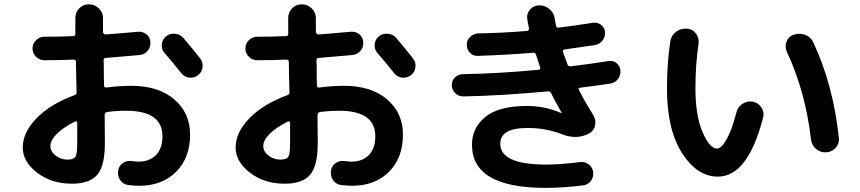

<svg xmlns="http://www.w3.org/2000/svg" viewBox="-20 -823 4040 902"><path d="M332 -252Q279.3 -225.6 248 -195.3Q216.8 -165 216.8 -136.7Q216.8 -111.3 241.2 -92.3Q265.6 -73.2 296.9 -73.2Q326.2 -73.2 334.5 -86.4Q342.8 -99.6 342.8 -150.4V-245.1Q342.8 -255.9 332 -252ZM317.4 40Q221.7 40 154.3 -11.7Q86.9 -63.5 86.9 -129.9Q86.9 -201.2 152.3 -268.1Q217.8 -335 330.1 -376Q339.8 -378.9 339.8 -389.6Q339.8 -401.4 338.9 -427.7Q337.9 -454.1 337.9 -465.8Q337.9 -476.6 337.4 -499Q336.9 -521.5 336.9 -532.2Q336.9 -543 325.2 -543Q257.8 -540 188.5 -540Q166 -540 149.4 -556.2Q132.8 -572.3 132.8 -595.2Q132.8 -618.2 149.4 -634.3Q166 -650.4 188.5 -650.4Q256.8 -650.4 323.2 -653.3Q334 -653.3 334 -664.1V-738.3Q334 -765.6 352.5 -784.2Q371.1 -802.7 397.9 -802.7Q424.8 -802.7 444.3 -783.7Q463.9 -764.6 463.9 -738.3V-672.9Q463.9 -668 467.8 -664.6Q471.7 -661.1 475.6 -661.1Q520.5 -664.1 627.9 -673.8Q651.4 -675.8 668.5 -661.6Q685.5 -647.5 686.5 -625Q688.5 -601.6 673.3 -584Q658.2 -566.4 635.7 -564.5Q578.1 -559.6 476.6 -550.8Q466.8 -550.8 466.8 -540Q467.8 -528.3 467.8 -503.4Q467.8 -478.5 467.8 -466.8Q467.8 -460 468.3 -443.8Q468.8 -427.7 468.8 -420.9Q468.8 -410.2 481.4 -412.1Q540 -419.9 596.7 -419.9Q723.6 -419.9 798.3 -356.4Q873 -293 873 -190.4Q873 -82 807.6 -16.1Q742.2 49.8 632.8 49.8Q614.3 49.8 580.1 45.9Q556.6 42 543.9 22Q531.2 2 535.2 -22.5Q539.1 -44.9 557.1 -57.1Q575.2 -69.3 597.7 -66.4Q601.6 -66.4 613.3 -64.9Q625 -63.5 629.9 -63.5Q682.6 -63.5 712.9 -94.7Q743.2 -126 743.2 -182.6Q743.2 -302.7 573.2 -302.7Q526.4 -302.7 484.4 -296.9Q472.7 -294.9 471.7 -284.2Q472.7 -240.2 472.7 -150.4Q472.7 -43.9 437 -2Q401.4 40 317.4 40ZM841.8 -644.5Q892.6 -584 920.9 -547.9Q934.6 -529.3 931.6 -506.3Q928.7 -483.4 909.7 -469.2Q890.6 -455.1 867.2 -458.5Q843.8 -461.9 830.1 -481.4Q796.9 -523.4 752.9 -574.2Q738.3 -590.8 740.2 -614.3Q742.2 -637.7 759.8 -652.3Q778.3 -667 802.2 -664.6Q826.2 -662.1 841.8 -644.5Z M1332 -252Q1279.3 -225.6 1248 -195.3Q1216.8 -165 1216.8 -136.7Q1216.8 -111.3 1241.2 -92.3Q1265.6 -73.2 1296.9 -73.2Q1326.2 -73.2 1334.5 -86.4Q1342.8 -99.6 1342.8 -150.4V-245.1Q1342.8 -255.9 1332 -252ZM1317.4 40Q1221.7 40 1154.3 -11.7Q1086.9 -63.5 1086.9 -129.9Q1086.9 -201.2 1152.3 -268.1Q1217.8 -335 1330.1 -376Q1339.8 -378.9 1339.8 -389.6Q1339.8 -401.4 1338.9 -427.7Q1337.9 -454.1 1337.9 -465.8Q1337.9 -476.6 1337.4 -499Q1336.9 -521.5 1336.9 -532.2Q1336.9 -543 1325.2 -543Q1257.8 -540 1188.5 -540Q1166 -540 1149.4 -556.2Q1132.8 -572.3 1132.8 -595.2Q1132.8 -618.2 1149.4 -634.3Q1166 -650.4 1188.5 -650.4Q1256.8 -650.4 1323.2 -653.3Q1334 -653.3 1334 -664.1V-738.3Q1334 -765.6 1352.5 -784.2Q1371.1 -802.7 1397.9 -802.7Q1424.8 -802.7 1444.3 -783.7Q1463.9 -764.6 1463.9 -738.3V-672.9Q1463.9 -668 1467.8 -664.6Q1471.7 -661.1 1475.6 -661.1Q1520.5 -664.1 1627.9 -673.8Q1651.4 -675.8 1668.5 -661.6Q1685.5 -647.5 1686.5 -625Q1688.5 -601.6 1673.3 -584Q1658.2 -566.4 1635.7 -564.5Q1578.1 -559.6 1476.6 -550.8Q1466.8 -550.8 1466.8 -540Q1467.8 -528.3 1467.8 -503.4Q1467.8 -478.5 1467.8 -466.8Q1467.8 -460 1468.3 -443.8Q1468.8 -427.7 1468.8 -420.9Q1468.8 -410.2 1481.4 -412.1Q1540 -419.9 1596.7 -419.9Q1723.6 -419.9 1798.3 -356.4Q1873 -293 1873 -190.4Q1873 -82 1807.6 -16.1Q1742.2 49.8 1632.8 49.8Q1614.3 49.8 1580.1 45.9Q1556.6 42 1543.9 22Q1531.2 2 1535.2 -22.5Q1539.1 -44.9 1557.1 -57.1Q1575.2 -69.3 1597.7 -66.4Q1601.6 -66.4 1613.3 -64.9Q1625 -63.5 1629.9 -63.5Q1682.6 -63.5 1712.9 -94.7Q1743.2 -126 1743.2 -182.6Q1743.2 -302.7 1573.2 -302.7Q1526.4 -302.7 1484.4 -296.9Q1472.7 -294.9 1471.7 -284.2Q1472.7 -240.2 1472.7 -150.4Q1472.7 -43.9 1437 -2Q1401.4 40 1317.4 40ZM1841.8 -644.5Q1892.6 -584 1920.9 -547.9Q1934.6 -529.3 1931.6 -506.3Q1928.7 -483.4 1909.7 -469.2Q1890.6 -455.1 1867.2 -458.5Q1843.8 -461.9 1830.1 -481.4Q1796.9 -523.4 1752.9 -574.2Q1738.3 -590.8 1740.2 -614.3Q1742.2 -637.7 1759.8 -652.3Q1778.3 -667 1802.2 -664.6Q1826.2 -662.1 1841.8 -644.5Z M2156.2 -370.1Q2133.8 -370.1 2118.2 -385.7Q2102.5 -401.4 2102.5 -423.3Q2102.5 -445.3 2118.2 -460Q2133.8 -474.6 2156.2 -474.6Q2322.3 -477.5 2509.8 -495.1Q2520.5 -497.1 2517.6 -506.8Q2505.9 -541 2498 -566.4Q2494.1 -577.1 2484.4 -575.2Q2368.2 -565.4 2224.6 -560.5Q2202.1 -559.6 2187.5 -575.2Q2172.9 -590.8 2172.9 -613.3Q2172.9 -634.8 2189 -649.9Q2205.1 -665 2226.6 -666Q2337.9 -668 2456.1 -677.7Q2466.8 -679.7 2464.8 -691.4Q2459 -719.7 2457 -733.4Q2453.1 -758.8 2469.7 -777.8Q2486.3 -796.9 2511.7 -797.9Q2539.1 -798.8 2560.5 -781.2Q2582 -763.7 2585.9 -737.3Q2586.9 -732.4 2588.9 -720.2Q2590.8 -708 2591.8 -703.1Q2593.8 -691.4 2605.5 -693.4Q2671.9 -701.2 2763.7 -715.8Q2785.2 -719.7 2802.7 -707Q2820.3 -694.3 2822.3 -672.9Q2824.2 -650.4 2810.5 -632.8Q2796.9 -615.2 2775.4 -611.3Q2696.3 -599.6 2632.8 -590.8Q2621.1 -588.9 2625 -578.1Q2627 -573.2 2646.5 -519.5Q2649.4 -509.8 2662.1 -511.7Q2754.9 -522.5 2837.9 -536.1Q2859.4 -540 2876 -526.9Q2892.6 -513.7 2894.5 -493.2Q2896.5 -470.7 2883.8 -452.6Q2871.1 -434.6 2848.6 -430.7Q2764.6 -418 2706.1 -411.1Q2694.3 -409.2 2700.2 -399.4Q2727.5 -345.7 2767.6 -281.2Q2781.2 -258.8 2775.4 -232.9Q2769.5 -207 2746.1 -195.3Q2689.5 -166 2623 -191.4Q2543 -222.7 2457 -221.7Q2330.1 -221.7 2330.1 -147.5Q2330.1 -50.8 2543 -49.8Q2612.3 -49.8 2704.1 -61.5Q2727.5 -64.5 2745.6 -50.8Q2763.7 -37.1 2766.6 -14.6Q2769.5 8.8 2755.9 26.9Q2742.2 44.9 2719.7 47.9Q2627.9 59.6 2543 59.6Q2197.3 59.6 2197.3 -142.6Q2197.3 -222.7 2260.3 -273.9Q2323.2 -325.2 2457 -325.2Q2540 -325.2 2616.2 -292H2618.2V-293.9Q2584 -353.5 2569.3 -384.8Q2564.5 -395.5 2552.7 -393.6Q2330.1 -373 2156.2 -370.1Z M3790 -168Q3763.7 -393.6 3676.8 -579.1Q3666 -603.5 3674.8 -627.4Q3683.6 -651.4 3709 -660.2Q3736.3 -668.9 3762.7 -659.2Q3789.1 -649.4 3800.8 -624Q3894.5 -423.8 3920.9 -175.8Q3923.8 -148.4 3906.2 -128.9Q3888.7 -109.4 3861.8 -107.4Q3835 -105.5 3814 -123Q3793 -140.6 3790 -168ZM3352.5 6.8Q3254.9 6.8 3184.1 -104Q3113.3 -214.8 3113.3 -407.2Q3113.3 -522.5 3128.9 -627.9Q3132.8 -656.2 3155.3 -673.3Q3177.7 -690.4 3207 -688.5Q3234.4 -686.5 3250 -664.6Q3265.6 -642.6 3261.7 -616.2Q3247.1 -521.5 3247.1 -407.2Q3247.1 -281.2 3280.3 -203.1Q3313.5 -125 3348.6 -125Q3368.2 -125 3392.6 -166.5Q3417 -208 3439.5 -294.9Q3446.3 -321.3 3468.3 -335.4Q3490.2 -349.6 3515.6 -345.7Q3542 -340.8 3556.6 -318.8Q3571.3 -296.9 3565.4 -272.5Q3494.1 6.8 3352.5 6.8Z"/></svg>

Font: Rounded-X Mgen+ 2m bold
Style: Bold
Weight: 700
Designer: [Source Han Sans]
Ryoko NISHIZUKA  (kana & ideographs); Paul D. Hunt (Latin, Greek & Cyrillic); Wenlong ZHANG  (bopomofo
Version: Version 1.059.20150602